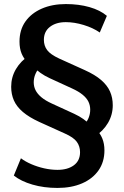

<svg xmlns="http://www.w3.org/2000/svg" viewBox="-20 -735 609 945"><path d="M263 190Q196 190 139.5 173.5Q83 157 48 129L83 44Q104 60 134 73Q164 86 197.5 93.5Q231 101 263 101Q313 101 343.5 78.5Q374 56 374 14Q374 -15 358 -37Q342 -59 299 -78L173 -135Q123 -158 92.5 -184Q62 -210 48.5 -240.5Q35 -271 35 -308Q35 -355 58.5 -395Q82 -435 125 -463L115 -429Q97 -446 86.5 -471Q76 -496 76 -530Q76 -588 105 -629Q134 -670 185.5 -692.5Q237 -715 304 -715Q368 -715 420.5 -700Q473 -685 506 -657L471 -575Q438 -598 392 -612Q346 -626 304 -626Q256 -626 226 -603Q196 -580 196 -539Q196 -510 212 -488.5Q228 -467 271 -447L397 -390Q448 -367 478 -341Q508 -315 521.5 -284.5Q535 -254 535 -217Q535 -170 511.5 -130Q488 -90 445 -62L455 -96Q473 -79 483.5 -53.5Q494 -28 494 5Q494 62 465 103.5Q436 145 384 167.5Q332 190 263 190ZM146 -330Q146 -309 155 -291Q164 -273 183.5 -256.5Q203 -240 236 -225L345 -175Q371 -163 390.5 -149Q410 -135 422 -122L391 -118Q408 -135 416 -154.5Q424 -174 424 -195Q424 -216 415.5 -234Q407 -252 387 -268.5Q367 -285 334 -300L225 -350Q199 -362 179.5 -376Q160 -390 148 -403L179 -407Q163 -391 154.5 -371Q146 -351 146 -330Z"/></svg>

Font: Nunito Sans 12pt ExtraLight 12pt
Style: Bold
Weight: 700
Version: Version 3.101;gftools[0.9.27]